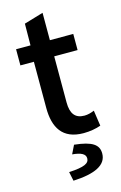

<svg xmlns="http://www.w3.org/2000/svg" viewBox="-130 -690 616 976"><g transform="rotate(-15 177.5 -201.5)"><path d="M243 11C277 11 309 5 334 -4L322 -86C305 -79 288 -74 270 -74C221 -74 199 -104 199 -162V-405H322V-490H199V-634L98 -604L97 -490H21V-405H92V-162C92 -59 132 11 243 11ZM120 183 130 231C242 226 307 197 307 135C307 89 275 65 180 55L158 100C204 104 227 116 227 139C227 165 202 179 120 183Z"/></g></svg>

Font: Cambridge Sans Medium
Style: Regular
Weight: 500
Version: Version 2.020;PS 002.020;hotconv 1.0.88;makeotf.lib2.5.64775